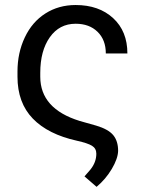

<svg xmlns="http://www.w3.org/2000/svg" viewBox="-20 -558 578 761"><path d="M279.8 -538.1Q372.1 -538.1 428.5 -486.1Q484.9 -434.1 484.9 -346.2H399.4Q399.4 -399.9 366.7 -431.9Q334 -463.9 279.8 -463.9Q215.3 -463.9 177.5 -410.4Q139.6 -356.9 139.6 -269.5V-253.9Q139.6 -127 295.9 -78.6L361.3 -60.1Q409.2 -45.9 428.7 -22.5Q448.2 1 448.2 40Q447.3 70.8 423.1 111.6Q398.9 152.3 362.8 182.6L314.9 141.1L337.9 114.7Q361.8 85.4 361.8 51.3Q361.8 30.3 344.7 19.8Q327.6 9.3 285.6 0Q170.4 -25.4 109.9 -88.1Q49.3 -150.9 49.3 -253.9V-274.4Q49.3 -348.6 78.4 -409.9Q107.4 -471.2 159.9 -504.6Q212.4 -538.1 279.8 -538.1Z"/></svg>

Font: Noboto
Style: Regular
Weight: 400
Designer: Google
Version: Version 2.001101; 2014